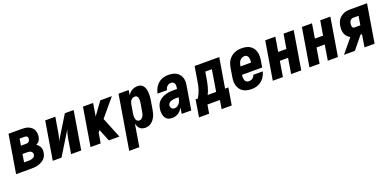

<svg xmlns="http://www.w3.org/2000/svg" viewBox="-2 -1386 5004 2460"><g transform="rotate(-20 2500.0 -156.5)"><path d="M0 0 86 -520H269Q294 -520 317.5 -516.5Q341 -513 361.5 -503.5Q382 -494 399 -478.5Q416 -463 425 -442Q434 -421 436.5 -397.5Q439 -374 435 -349Q432 -336 427.5 -323.5Q423 -311 415 -299.5Q407 -288 395.5 -279.5Q384 -271 372 -265Q387 -255 399.5 -242Q412 -229 419.5 -212.5Q427 -196 428.5 -176.5Q430 -157 426 -138Q423 -115 412.5 -93.5Q402 -72 384.5 -55.5Q367 -39 345 -28Q323 -17 301 -10.5Q279 -4 256 -2Q233 0 211 0ZM183 -322H251Q260 -322 269.5 -324Q279 -326 287.5 -332Q296 -338 300.5 -346.5Q305 -355 307 -365Q309 -374 307.5 -383Q306 -392 301 -399Q296 -406 287.5 -409.5Q279 -413 269 -413H198ZM148 -107H211Q220 -107 229 -108Q238 -109 247 -111Q256 -113 264.5 -116.5Q273 -120 281 -125.5Q289 -131 293.5 -139.5Q298 -148 300 -157Q302 -170 297 -182.5Q292 -195 282 -202Q272 -209 259 -212Q246 -215 232 -215H165Z M500 0 586 -520H724L689 -312Q685 -284 677.5 -256Q670 -228 658 -201L854 -520H974L888 0H750L784 -208Q789 -236 796 -264Q803 -292 815 -319L619 0Z M1015 0 1101 -520H1239L1211 -346L1337 -520H1495L1295 -281L1409 0H1265L1199 -162L1198 -165L1177 -140L1153 0Z M1464 215 1586 -520H1724L1713 -453Q1724 -470 1738.5 -484.5Q1753 -499 1770.5 -509Q1788 -519 1807 -523.5Q1826 -528 1845 -528Q1864 -528 1881.5 -523Q1899 -518 1912 -506Q1925 -494 1933 -478Q1941 -462 1945.5 -444.5Q1950 -427 1951.5 -408.5Q1953 -390 1952.5 -371Q1952 -352 1950 -333Q1948 -314 1945 -295L1925 -175Q1921 -154 1915.5 -133Q1910 -112 1900.5 -91.5Q1891 -71 1877 -52Q1863 -33 1844.5 -19Q1826 -5 1804 1.5Q1782 8 1761 8Q1740 8 1720.5 1.5Q1701 -5 1687 -18.5Q1673 -32 1665 -49.5Q1657 -67 1652 -87L1602 215ZM1721 -106Q1735 -106 1748.5 -115Q1762 -124 1770.5 -137.5Q1779 -151 1783 -165.5Q1787 -180 1790 -194L1810 -314Q1811 -325 1812.5 -335.5Q1814 -346 1813.5 -356.5Q1813 -367 1810.5 -377.5Q1808 -388 1803 -396.5Q1798 -405 1789 -409.5Q1780 -414 1769 -414Q1755 -414 1741.5 -408.5Q1728 -403 1718 -392.5Q1708 -382 1702.5 -368.5Q1697 -355 1694 -342L1674 -222Q1672 -209 1671 -197Q1670 -185 1670.5 -173Q1671 -161 1673.5 -149Q1676 -137 1682 -127.5Q1688 -118 1698 -112Q1708 -106 1721 -106Z M2129 8Q2108 8 2088.5 3Q2069 -2 2054.5 -14.5Q2040 -27 2031 -44.5Q2022 -62 2018.5 -81.5Q2015 -101 2015 -121.5Q2015 -142 2019 -163Q2023 -189 2034 -214Q2045 -239 2065.5 -258.5Q2086 -278 2111 -290Q2136 -302 2162 -309.5Q2188 -317 2214.5 -319Q2241 -321 2266 -321H2311L2314 -339Q2316 -353 2315.5 -368Q2315 -383 2309 -395Q2303 -407 2290.5 -414Q2278 -421 2264 -421Q2250 -421 2236 -416Q2222 -411 2211 -400.5Q2200 -390 2193.5 -377Q2187 -364 2185 -350H2056Q2060 -374 2069.5 -397Q2079 -420 2093 -441Q2107 -462 2126.5 -479.5Q2146 -497 2169 -508Q2192 -519 2216 -523.5Q2240 -528 2264 -528Q2292 -528 2319 -523.5Q2346 -519 2369 -506.5Q2392 -494 2409.5 -474.5Q2427 -455 2436 -430Q2445 -405 2445.5 -377Q2446 -349 2441 -321L2388 0H2258L2271 -80Q2259 -61 2244 -44Q2229 -27 2210.5 -15Q2192 -3 2171 2.5Q2150 8 2129 8ZM2200 -99Q2218 -99 2235.5 -109Q2253 -119 2264.5 -134.5Q2276 -150 2282.5 -168.5Q2289 -187 2292 -205L2293 -214H2266Q2255 -214 2243.5 -213.5Q2232 -213 2220.5 -211Q2209 -209 2197.5 -206Q2186 -203 2175.5 -197Q2165 -191 2157.5 -181.5Q2150 -172 2148 -160Q2146 -148 2148.5 -136Q2151 -124 2158 -115.5Q2165 -107 2176.5 -103Q2188 -99 2200 -99Z M2451 118 2489 -114H2519Q2534 -138 2546 -164Q2558 -190 2567 -217Q2576 -244 2581.5 -271Q2587 -298 2591 -325L2623 -520H2959L2891 -114H2936L2897 118H2759L2779 0H2609L2589 118ZM2654 -114H2769L2817 -406H2727L2711 -308Q2703 -259 2690 -210Q2677 -161 2654 -114Z M3210 8Q3180 8 3151 2Q3122 -4 3097.5 -18.5Q3073 -33 3056.5 -56Q3040 -79 3031.5 -106.5Q3023 -134 3023.5 -164Q3024 -194 3029 -225L3049 -345Q3053 -369 3061.5 -394Q3070 -419 3085 -441Q3100 -463 3121 -480.5Q3142 -498 3166 -509Q3190 -520 3215.5 -524Q3241 -528 3266 -528Q3266 -528 3266 -528Q3266 -528 3266 -528Q3296 -528 3325 -522Q3354 -516 3378 -501Q3402 -486 3418.5 -463.5Q3435 -441 3442.5 -413Q3450 -385 3450 -355.5Q3450 -326 3445 -295L3430 -206H3156Q3154 -194 3153 -182Q3152 -170 3153.5 -158.5Q3155 -147 3158.5 -136Q3162 -125 3169 -116.5Q3176 -108 3187 -103.5Q3198 -99 3210 -99Q3223 -99 3236 -102Q3249 -105 3260.5 -113Q3272 -121 3280 -132.5Q3288 -144 3291 -157H3420Q3414 -134 3404 -112Q3394 -90 3379 -70.5Q3364 -51 3344 -35Q3324 -19 3302 -9.5Q3280 0 3256.5 4Q3233 8 3210 8ZM3174 -314H3318Q3320 -326 3320.5 -338Q3321 -350 3320 -361.5Q3319 -373 3315.5 -384Q3312 -395 3305 -403.5Q3298 -412 3287.5 -416.5Q3277 -421 3265 -421Q3248 -421 3231 -413Q3214 -405 3202.5 -391Q3191 -377 3185 -360.5Q3179 -344 3176 -327Z M3500 0 3586 -520H3724L3691 -323H3803L3836 -520H3974L3888 0H3750L3784 -209H3672L3638 0Z M4000 0 4086 -520H4224L4191 -323H4303L4336 -520H4474L4388 0H4250L4284 -209H4172L4138 0Z M4471 0 4625 -187Q4602 -199 4584.5 -218Q4567 -237 4558 -261Q4549 -285 4548.5 -312Q4548 -339 4552 -367Q4556 -388 4563.5 -409.5Q4571 -431 4584.5 -449.5Q4598 -468 4617 -482Q4636 -496 4657 -505Q4678 -514 4700 -517Q4722 -520 4744 -520H4974L4888 0H4750L4778 -170H4758L4619 0ZM4715 -284H4797L4817 -406H4744Q4733 -406 4722.5 -401.5Q4712 -397 4704.5 -388.5Q4697 -380 4693 -369.5Q4689 -359 4687 -348Q4686 -338 4685.5 -327.5Q4685 -317 4687.5 -307.5Q4690 -298 4697.5 -291Q4705 -284 4715 -284Z"/></g></svg>

Font: Iosevka SS04 Heavy Oblique
Style: Regular
Weight: 900
Italic angle: -9°
Monospace: yes
Designer: Belleve Invis
Foundry: Belleve Invis
Version: Version 19.0.0; ttfautohint (v1.8.4)